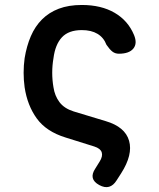

<svg xmlns="http://www.w3.org/2000/svg" viewBox="-20 -580 640 772"><path d="M449 145Q436 166 418.5 171Q401 176 379 164Q357 152 353 135.5Q349 119 363 98L381 69Q394 48 389 32.5Q384 17 359 9L244 -27Q166 -51 128 -103.5Q90 -156 79 -229Q75 -258 75 -287.5Q75 -317 79 -346Q87 -395 104 -434.5Q121 -474 149 -502Q177 -530 216.5 -545Q256 -560 309 -560Q387 -560 441 -528.5Q495 -497 519 -439Q533 -405 516 -384.5Q499 -364 458 -364Q443 -364 432 -372.5Q421 -381 408 -400Q397 -429 372 -444Q347 -459 309 -459Q256 -459 229 -430Q202 -401 195 -346Q190 -317 190 -287.5Q190 -258 195 -229Q200 -195 219 -169.5Q238 -144 276 -132L405 -93Q483 -70 499 -14Q515 42 467 117Z"/></svg>

Font: Maple Mono NL SemiBold
Style: Regular
Weight: 600
Monospace: yes
Designer: subframe7536
Version: Version 7.000